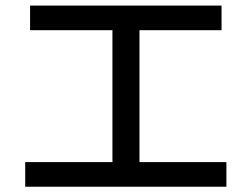

<svg xmlns="http://www.w3.org/2000/svg" viewBox="-20 -736 920 702"><path d="M72.2 -53.3V-143.3H391.1V-625.6H90V-715.6H790V-625.6H490V-143.3H807.8V-53.3Z"/></svg>

Font: Paperlogy 5 Medium
Style: Regular
Weight: 500
Designer: redesigned by Lee Juim, glyphs from Gmarket Sans & Montserrat
Foundry: PT&
Version: Version 1.001